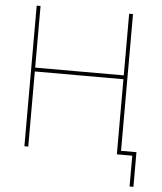

<svg xmlns="http://www.w3.org/2000/svg" viewBox="-59 -781 840 993"><g transform="rotate(5 361.0 -285.0)"><path d="M571 -730H591V-20H671V160H651V0H591H581H571V-390H111V0H91V-730H111V-410H571Z"/></g></svg>

Font: Mplus 1p Thin
Style: Regular
Weight: 250
Version: Version 1.061